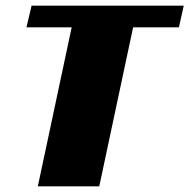

<svg xmlns="http://www.w3.org/2000/svg" viewBox="-20 -655 666 675"><path d="M626 -635H91L73 -559H232L113 0H329L448 -559H609Z"/></svg>

Font: Racing Sans One
Style: Regular
Weight: 400
Designer: Pablo Impallari, Rodrigo Fuenzalida
Foundry: Pablo Impallari, Rodrigo Fuenzalida
Version: Version 1.001